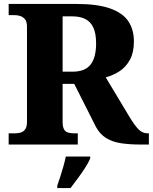

<svg xmlns="http://www.w3.org/2000/svg" viewBox="-20 -734 776 975"><path d="M24 0V-57H57Q72 -57 85.5 -61Q99 -65 108 -77.5Q117 -90 117 -115V-598Q117 -624 107 -636Q97 -648 83.5 -652.5Q70 -657 57 -657H24V-714H368Q475 -714 539.5 -691Q604 -668 632 -625.5Q660 -583 660 -524Q660 -468 640 -431Q620 -394 588 -373Q556 -352 517 -341L636 -143Q663 -98 683 -77.5Q703 -57 729 -57H736V0H695Q636 0 592.5 -7Q549 -14 518 -33.5Q487 -53 467 -90L357 -308H298V-115Q298 -90 305 -77.5Q312 -65 325 -61Q338 -57 353 -57H375V0ZM348 -370Q412 -370 440 -406Q468 -442 468 -514Q468 -563 454.5 -593Q441 -623 414 -637Q387 -651 346 -651H298V-370ZM271 208Q278 188 286.5 162Q295 136 302.5 109Q310 82 314 61H438V71Q429 92 412 118.5Q395 145 375 172Q355 199 338 221H271Z"/></svg>

Font: Noto Serif Khmer ExtraBold
Style: Regular
Weight: 800
Version: Version 2.003